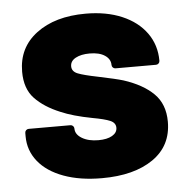

<svg xmlns="http://www.w3.org/2000/svg" viewBox="-44 -568 599 619"><g transform="rotate(-5 255.5 -258.5)"><path d="M262 8Q191 8 138 -11.5Q85 -31 56.5 -66.5Q28 -102 28 -148V-159Q28 -164 31.5 -167.5Q35 -171 40 -171H175Q180 -171 183.5 -167.5Q187 -164 187 -159Q187 -140 208 -127.5Q229 -115 261 -115Q289 -115 305.5 -124.5Q322 -134 322 -150Q322 -166 304.5 -173.5Q287 -181 248 -188Q185 -200 146 -217Q95 -238 65 -269.5Q35 -301 35 -356Q35 -434 95.5 -479.5Q156 -525 255 -525Q322 -525 372.5 -503.5Q423 -482 451 -443Q479 -404 479 -353Q479 -348 475.5 -344.5Q472 -341 467 -341H336Q331 -341 327.5 -344.5Q324 -348 324 -353Q324 -372 306 -384Q288 -396 257 -396Q229 -396 211.5 -386.5Q194 -377 194 -360Q194 -343 213 -335.5Q232 -328 277 -319Q335 -307 358 -300Q420 -280 454.5 -246Q489 -212 489 -155Q489 -77 427.5 -34.5Q366 8 262 8Z"/></g></svg>

Font: LinhAnh ExtBd
Style: Regular
Weight: 800
Designer: Jeremy Tribby
Foundry: Tribby Type
Version: Version 1.408